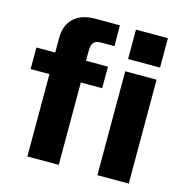

<svg xmlns="http://www.w3.org/2000/svg" viewBox="-109 -844 913 946"><g transform="rotate(15 348.0 -371.0)"><path d="M383 -530H271V-578C271 -620 283 -636 320 -636H388L387 -742H261C168 -742 114 -691 114 -605V-530H18V-420H114V0H274V-420H383ZM632 -742H469V-592H632ZM631 -530H471V0H631Z"/></g></svg>

Font: 18Franklin
Style: Bold
Weight: 700
Designer: Pablo Impallari, Rodrigo Fuenzalida (Modified by Dan O. Williams)
Version: Version 0.025;PS 000.025;hotconv 1.0.88;makeotf.lib2.5.64775